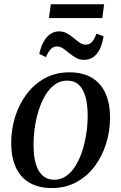

<svg xmlns="http://www.w3.org/2000/svg" viewBox="-20 -894 583 924"><path d="M313.5 -546Q378 -546 421.5 -520.2Q465 -494.5 487.2 -445.8Q509.5 -397 509.5 -328Q509.5 -263 490.5 -202.2Q471.5 -141.5 435.2 -93.2Q399 -45 347 -17Q295 11 230 11Q166 11 122.2 -14.5Q78.5 -40 56.2 -88.5Q34 -137 34 -204.5Q33.5 -270.5 52.8 -331.8Q72 -393 108.5 -441.5Q145 -490 196.8 -518Q248.5 -546 313.5 -546ZM303.5 -506Q270 -506 243.8 -487Q217.5 -468 198.2 -435.8Q179 -403.5 166.2 -363.2Q153.5 -323 147.5 -280Q141.5 -237 141.5 -196.5Q141.5 -140 153.2 -102.8Q165 -65.5 187.2 -47.2Q209.5 -29 241 -29Q274 -29 300 -47.8Q326 -66.5 345.2 -98.8Q364.5 -131 377 -171Q389.5 -211 395.8 -253.8Q402 -296.5 402 -336.5Q402 -389 391.8 -426.8Q381.5 -464.5 360 -485.2Q338.5 -506 303.5 -506ZM169 -634.5Q177 -670.5 190.8 -694.5Q204.5 -718.5 223.2 -730.8Q242 -743 263.5 -743Q286 -743 303 -733.2Q320 -723.5 334.5 -711Q349 -698.5 363.2 -688.8Q377.5 -679 394 -679Q408.5 -679 421 -690.5Q433.5 -702 444 -732L478.5 -719.5Q472 -680 458.8 -654.8Q445.5 -629.5 426.8 -617.8Q408 -606 384.5 -606Q363 -606 345.8 -615.8Q328.5 -625.5 313.2 -638.2Q298 -651 283.5 -660.8Q269 -670.5 254 -670.5Q237.5 -670.5 225.2 -658.5Q213 -646.5 201 -619ZM224.5 -873.5H481L472.5 -807H215.5Z"/></svg>

Font: Merriweather 72pt
Style: Italic
Weight: 400
Italic angle: -7.8°
Version: Version 2.101